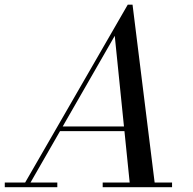

<svg xmlns="http://www.w3.org/2000/svg" viewBox="-65 -784 810 804"><path d="M29 0 470 -764.5H490L585 0H480L415.5 -634L51.5 0ZM-45 0V-19.5H175V0ZM365 0V-19.5H655.5V0ZM182 -235V-254.5H514.5V-235Z"/></svg>

Font: Bodoni Moda SC
Style: Italic
Weight: 400
Italic angle: -13°
Designer: Owen Earl
Foundry: indestructible type
Version: Version 2.005